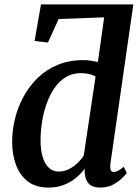

<svg xmlns="http://www.w3.org/2000/svg" viewBox="-20 -839 635 869"><path d="M200 10Q142 10 105.5 -18.2Q69 -46.5 52 -93.8Q35 -141 35 -197.5Q35 -249.5 48 -302.2Q61 -355 87 -402.5Q113 -450 151.5 -487.2Q190 -524.5 241.8 -545.8Q293.5 -567 358 -567Q373 -567 390.2 -564.5Q407.5 -562 423 -558.5L451.5 -760.5L245.5 -753L197 -646.5L136.5 -653.5L165.5 -819H583.5L479.5 -97Q477.5 -79 481 -69.8Q484.5 -60.5 494.5 -60.5Q503 -60.5 513.5 -65.8Q524 -71 540.5 -84L554 -55Q548.5 -48.5 532.8 -32.8Q517 -17 492 -3.5Q467 10 433 10Q399.5 10 382.5 -7Q365.5 -24 363.5 -57.5L363 -75Q348.5 -55 325.2 -35.2Q302 -15.5 270.5 -2.8Q239 10 200 10ZM245 -62.5Q270 -62.5 291.8 -73.5Q313.5 -84.5 331 -101.2Q348.5 -118 359 -134.5L412.5 -492Q399 -500.5 381.8 -504.2Q364.5 -508 346.5 -508Q306.5 -508 276.2 -489Q246 -470 224.8 -438Q203.5 -406 189.8 -366.2Q176 -326.5 169.8 -284.2Q163.5 -242 163.5 -203Q163.5 -160.5 173 -128.8Q182.5 -97 201 -79.8Q219.5 -62.5 245 -62.5Z"/></svg>

Font: Merriweather 20pt SemiBold
Style: Italic
Weight: 600
Italic angle: -7.8°
Version: Version 2.101